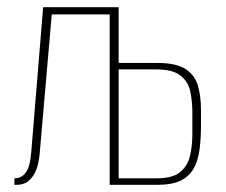

<svg xmlns="http://www.w3.org/2000/svg" viewBox="-20 -514 628 534"><path d="M20 0V-18Q40 -18 52 -34.5Q64 -51 67 -92L100 -494H310V-339H416Q470 -339 496 -322Q522 -305 530.5 -275.5Q539 -246 539 -208V-165Q539 -129 535 -98.5Q531 -68 519 -46Q507 -24 483 -12Q459 0 418 0H285V-474H124L90 -83Q89 -73 86 -59Q83 -45 76 -31.5Q69 -18 57 -9Q45 0 27 0ZM310 -18H415Q459 -18 480 -34.5Q501 -51 508 -79Q515 -107 515 -141V-201Q515 -231 509.5 -258.5Q504 -286 482.5 -303.5Q461 -321 414 -321H310Z"/></svg>

Font: Alumni Sans Thin
Style: Regular
Weight: 100
Designer: Robert E. Leuschke
Foundry: Robert E. Leuschke
Version: Version 1.018